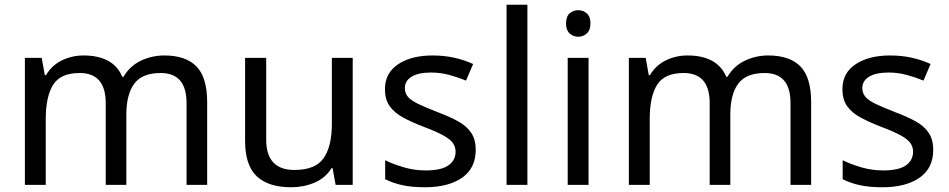

<svg xmlns="http://www.w3.org/2000/svg" viewBox="-20 -780 4002 810"><path d="M673 -546Q764 -546 809 -499.5Q854 -453 854 -349V0H767V-345Q767 -472 658 -472Q580 -472 546.5 -427Q513 -382 513 -296V0H426V-345Q426 -472 316 -472Q235 -472 204 -422Q173 -372 173 -278V0H85V-536H156L169 -463H174Q199 -505 241.5 -525.5Q284 -546 332 -546Q458 -546 496 -456H501Q528 -502 574.5 -524Q621 -546 673 -546Z M1468 -536V0H1396L1383 -71H1379Q1353 -29 1307 -9.5Q1261 10 1209 10Q1112 10 1063 -36.5Q1014 -83 1014 -185V-536H1103V-191Q1103 -63 1222 -63Q1311 -63 1345.5 -113Q1380 -163 1380 -257V-536Z M1987 -148Q1987 -70 1929 -30Q1871 10 1773 10Q1717 10 1676.5 1Q1636 -8 1605 -24V-104Q1637 -88 1682.5 -74.5Q1728 -61 1775 -61Q1842 -61 1872 -82.5Q1902 -104 1902 -140Q1902 -160 1891 -176Q1880 -192 1851.5 -208Q1823 -224 1770 -244Q1718 -264 1681 -284Q1644 -304 1624 -332Q1604 -360 1604 -404Q1604 -472 1659.5 -509Q1715 -546 1805 -546Q1854 -546 1896.5 -536.5Q1939 -527 1976 -510L1946 -440Q1912 -454 1875 -464Q1838 -474 1799 -474Q1745 -474 1716.5 -456.5Q1688 -439 1688 -409Q1688 -387 1701 -371.5Q1714 -356 1744.5 -341.5Q1775 -327 1826 -307Q1877 -288 1913 -268Q1949 -248 1968 -219.5Q1987 -191 1987 -148Z M2205 0H2117V-760H2205Z M2420 -737Q2440 -737 2455.5 -723.5Q2471 -710 2471 -681Q2471 -653 2455.5 -639Q2440 -625 2420 -625Q2398 -625 2383 -639Q2368 -653 2368 -681Q2368 -710 2383 -723.5Q2398 -737 2420 -737ZM2463 -536V0H2375V-536Z M3221 -546Q3312 -546 3357 -499.5Q3402 -453 3402 -349V0H3315V-345Q3315 -472 3206 -472Q3128 -472 3094.5 -427Q3061 -382 3061 -296V0H2974V-345Q2974 -472 2864 -472Q2783 -472 2752 -422Q2721 -372 2721 -278V0H2633V-536H2704L2717 -463H2722Q2747 -505 2789.5 -525.5Q2832 -546 2880 -546Q3006 -546 3044 -456H3049Q3076 -502 3122.5 -524Q3169 -546 3221 -546Z M3917 -148Q3917 -70 3859 -30Q3801 10 3703 10Q3647 10 3606.5 1Q3566 -8 3535 -24V-104Q3567 -88 3612.5 -74.5Q3658 -61 3705 -61Q3772 -61 3802 -82.5Q3832 -104 3832 -140Q3832 -160 3821 -176Q3810 -192 3781.5 -208Q3753 -224 3700 -244Q3648 -264 3611 -284Q3574 -304 3554 -332Q3534 -360 3534 -404Q3534 -472 3589.5 -509Q3645 -546 3735 -546Q3784 -546 3826.5 -536.5Q3869 -527 3906 -510L3876 -440Q3842 -454 3805 -464Q3768 -474 3729 -474Q3675 -474 3646.5 -456.5Q3618 -439 3618 -409Q3618 -387 3631 -371.5Q3644 -356 3674.5 -341.5Q3705 -327 3756 -307Q3807 -288 3843 -268Q3879 -248 3898 -219.5Q3917 -191 3917 -148Z"/></svg>

Font: Noto Sans Tai Viet
Style: Regular
Weight: 400
Designer: Monotype Design Team
Foundry: Monotype Imaging Inc.
Version: Version 2.003; ttfautohint (v1.8.4.7-5d5b)